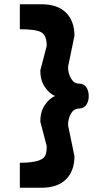

<svg xmlns="http://www.w3.org/2000/svg" viewBox="-20 -806 497 900"><path d="M175 74H73V-43Q175 -43 192 -76Q199 -91 199 -121L169 -236Q169 -284 191 -315Q213 -346 238 -356Q213 -366 191 -397Q169 -428 169 -476L199 -591Q199 -638 175.5 -653.5Q152 -669 73 -669V-786H175Q250 -786 289.5 -746.5Q329 -707 329 -638L299 -493Q299 -462 313 -438Q327 -414 350.5 -414Q374 -414 385 -396.5Q396 -379 396 -355.5Q396 -332 385 -315Q374 -298 349.5 -297Q325 -296 312 -272.5Q299 -249 299 -219L329 -74Q329 -5 289.5 34.5Q250 74 175 74Z"/></svg>

Font: Viga
Style: Regular
Weight: 400
Designer: Oscar Yáñez
Foundry: Fontstage
Version: Version 1.001